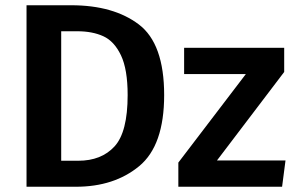

<svg xmlns="http://www.w3.org/2000/svg" viewBox="-20 -711 1125 731"><path d="M605 -349Q605 -157 510 -78.5Q415 0 269 0H81V-691H251Q412 -691 508.5 -618Q605 -545 605 -349ZM213 -592V-99H278Q366 -99 416 -153.5Q466 -208 466 -349Q466 -447 440.5 -500.5Q415 -554 373.5 -573Q332 -592 274 -592ZM1062 -437 806 -100H1067L1054 0H659V-92L916 -429H681V-529H1062Z"/></svg>

Font: Fira Sans Medium
Style: Regular
Weight: 500
Designer: bBox Type GmbH & Carrois Corporate GbR & Edenspiekermann AG
Foundry: bBox Type GmbH & Carrois Corporate GbR & Edenspiekermann AG
Version: Version 4.301